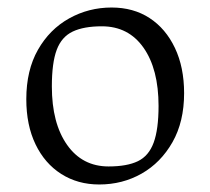

<svg xmlns="http://www.w3.org/2000/svg" viewBox="-20 -481 560 511"><path d="M244 10Q187 10 143 -18Q99 -46 74.5 -97Q50 -148 50 -217Q50 -294 81 -348.5Q112 -403 164 -432Q216 -461 277 -461Q335 -461 378 -433Q421 -405 445.5 -353.5Q470 -302 470 -233Q470 -157 439 -102.5Q408 -48 357 -19Q306 10 244 10ZM269 -38Q318 -38 347 -52Q376 -66 389 -101.5Q402 -137 402 -199Q402 -297 362 -354Q322 -411 251 -411Q203 -411 173.5 -397Q144 -383 131 -348.5Q118 -314 118 -251Q118 -153 158.5 -95.5Q199 -38 269 -38Z"/></svg>

Font: Ancizar Serif Light
Style: Regular
Weight: 300
Designer: Cesar Puertas, Viviana Monsalve, Julian Moncada, Julian Prieto, Jose Castro, Felipe Aragon, Mariel Hernandez, Sara Alarc
Version: Version 8.100